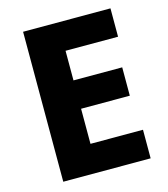

<svg xmlns="http://www.w3.org/2000/svg" viewBox="-107 -798 771 883"><g transform="rotate(-15 278.0 -357.0)"><path d="M85 0V-714H501V-579H251V-438H483V-303H251V-136H501V0Z"/></g></svg>

Font: Noto Sans UI ExtraBold
Style: Regular
Weight: 800
Designer: Monotype Design Team
Foundry: Monotype Imaging Inc.
Version: Version 1.001